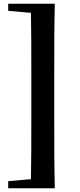

<svg xmlns="http://www.w3.org/2000/svg" viewBox="-20 -830 427 1030"><path d="M210 -810H24V-772L146 -761C148 -658 148 -554 148 -451V-179C148 -75 148 29 146 131L24 142V180H274C271 61 271 -60 271 -179V-451C271 -572 271 -693 274 -810Z"/></svg>

Font: Noto Serif CJK SC Black
Style: Regular
Weight: 900
Designer: Ryoko NISHIZUKA 西塚涼子 (kana & ideographs); Frank Grießhammer (Latin, Greek & Cyrillic); Wenlong ZHANG 张文龙 (bopomofo); San
Foundry: Adobe
Version: Version 2.001;hotconv 1.1.0;makeotfexe 2.6.0